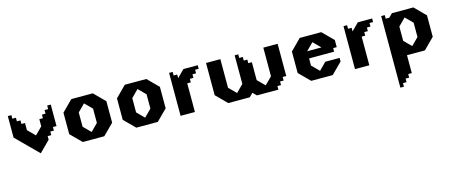

<svg xmlns="http://www.w3.org/2000/svg" viewBox="-41 -814 3556 1511"><g transform="rotate(-15 1737.0 -58.5)"><path d="M358.8 -350V-320.9H329.6V-291.7H300.5V-262.5H271.3V-204.2L242.2 -175L213 -145.9L154.7 -204.2V-262.5H125.5V-291.7H96.3V-320.9H67.2V-350H38V-175L213 0L300.5 -87.5V-116.7H329.6V-145.9H358.8V-175H388V-350Z M730.3 -350H555.3L468 -262.6V-87.6L555.3 -0.3H730.3L817.7 -87.6V-262.6ZM701.2 -116.7 643 -58.4 584.8 -116.7V-233.3L643 -291.5L701.2 -233.3Z M1166.3 -350H991.3L904 -262.6V-87.6L991.3 -0.3H1166.3L1253.7 -87.6V-262.6ZM1137.2 -116.7 1079 -58.4 1020.8 -116.7V-233.3L1079 -291.5L1137.2 -233.3Z M1468.7 -350 1410.4 -291.7V-320.9H1381.2V-350H1352V0H1468.7V-233.4H1497.8V-262.5H1527V-291.7H1556.2V-320.9H1585.3V-350Z M2119.7 -350V-116.7L2061.3 -58.4L2003 -116.7V-262.5H1973.8V-291.7H1944.7V-320.9H1915.5V-350H1886.3V-116.7L1828 -58.4L1769.7 -116.7V-350H1653V-87.5L1740.5 0H1915.5L1944.7 -29.2L1973.8 0H2148.8V-29.2H2178V-58.4H2207.1V-87.5H2236.3V-350Z M2649.7 -175V-204.1H2678.8V-262.3L2591.4 -349.7H2416.4L2329.1 -262.3V-87.3L2416.4 0H2591.4L2678.8 -87.3V-116.5H2562.1L2503.9 -58.2L2445.7 -116.5V-174.7ZM2503.8 -291.5 2562 -233.2H2445.6Z M2889.7 -350 2831.4 -291.7V-320.9H2802.2V-350H2773V0H2889.7V-233.4H2918.8V-262.5H2948V-291.7H2977.2V-320.9H3006.3V-350Z M3342.4 -350H3167.4L3138.2 -320.9H3109.1V-350H3080V233.3H3109.1V204.2H3138.2V175.1H3167.4V146H3196.5V0.2H3342.3L3429.7 -87.2V-262.2ZM3313.3 -116.7 3255 -58.4 3196.8 -116.7V-233.3L3255 -291.5L3313.3 -233.3Z"/></g></svg>

Font: Stepalange Short
Style: Regular
Weight: 400
Designer: Szymon Furjan
Version: Version 1.001;Fontself Maker 3.5.8